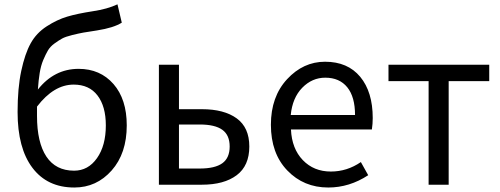

<svg xmlns="http://www.w3.org/2000/svg" viewBox="-20 -836 2262 869"><path d="M315.4 -63.5Q378.9 -63.5 418.9 -120.1Q459 -176.8 459 -268.6Q459 -354.5 421.4 -403.8Q383.8 -453.1 313.5 -453.1Q223.6 -453.1 147.5 -353.5V-311.5Q147.5 -191.4 189.9 -127.4Q232.4 -63.5 315.4 -63.5ZM511.7 -816.4 531.2 -733.4Q494.1 -710 418.9 -698.2Q378.9 -692.4 357.4 -688.5Q335.9 -684.6 306.2 -677.2Q276.4 -669.9 261.2 -661.6Q246.1 -653.3 226.6 -639.2Q207 -625 196.8 -607.4Q186.5 -589.8 175.8 -564.5Q165 -539.1 159.7 -505.9Q154.3 -472.7 151.4 -430.7Q225.6 -524.4 335.9 -524.4Q433.6 -524.4 493.7 -455.6Q553.7 -386.7 553.7 -268.6Q553.7 -141.6 485.4 -64.5Q417 12.7 316.4 12.7Q194.3 12.7 127 -76.2Q59.6 -165 59.6 -329.1Q59.6 -437.5 76.2 -515.1Q92.8 -592.8 118.7 -639.6Q144.5 -686.5 191.4 -716.8Q238.3 -747.1 284.2 -760.7Q330.1 -774.4 400.4 -785.2Q465.8 -794.9 511.7 -816.4Z M699.2 0V-543H790V-341.8H893.6Q994.1 -341.8 1051.3 -300.3Q1108.4 -258.8 1108.4 -172.9Q1108.4 -85.9 1051.3 -43Q994.1 0 893.6 0ZM790 -73.2H883.8Q953.1 -73.2 986.3 -97.2Q1019.5 -121.1 1019.5 -172.9Q1019.5 -224.6 986.3 -248.5Q953.1 -272.5 883.8 -272.5H790Z M1465.8 12.7Q1354.5 12.7 1280.3 -64.5Q1206.1 -141.6 1206.1 -271.5Q1206.1 -398.4 1279.3 -477.5Q1352.5 -556.6 1451.2 -556.6Q1553.7 -556.6 1610.4 -488.3Q1667 -419.9 1667 -301.8Q1667 -275.4 1663.1 -250H1296.9Q1300.8 -163.1 1350.6 -111.3Q1400.4 -59.6 1477.5 -59.6Q1550.8 -59.6 1613.3 -102.5L1646.5 -43Q1561.5 12.7 1465.8 12.7ZM1295.9 -315.4H1586.9Q1586.9 -397.5 1551.8 -440.9Q1516.6 -484.4 1452.1 -484.4Q1392.6 -484.4 1348.1 -439Q1303.7 -393.6 1295.9 -315.4Z M1919.9 0V-468.8H1738.3V-543H2194.3V-468.8H2010.7V0Z"/></svg>

Font: GenYoGothic TW TTF Regular
Style: Regular
Weight: 400
Version: Version 1.300